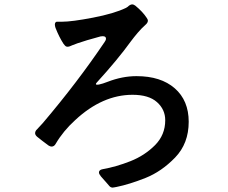

<svg xmlns="http://www.w3.org/2000/svg" viewBox="-20 -808 1040 875"><path d="M840 -253Q840 -154 778 -90Q716 -26 643 3Q570 32 511 44Q496 47 491 47Q489 47 485 45Q480 43 470 30Q450 7 440 -4Q431 -15 431 -22Q431 -34 448 -37Q510 -48 574.5 -73.5Q639 -99 686 -146Q733 -193 733 -260Q733 -309 695.5 -342.5Q658 -376 584 -376Q447 -376 323 -261Q268 -211 234 -153Q227 -140 215 -140Q209 -140 201 -145Q171 -167 149 -185Q140 -193 140 -201Q140 -211 150 -220Q155 -225 175 -247Q333 -433 457 -617Q463 -625 463 -632Q463 -643 448 -643Q442 -643 438 -642Q368 -623 334 -611L310 -602Q296 -595 288 -595Q282 -595 278.5 -598Q275 -601 269 -609Q249 -640 233 -681Q230 -690 230 -696Q230 -703 233.5 -706.5Q237 -710 243 -709H263Q307 -709 403.5 -727.5Q500 -746 554 -772Q560 -775 562 -777Q573 -788 583 -788Q589 -788 597 -782Q631 -754 649 -726Q654 -719 654 -714Q654 -704 642 -694Q625 -679 607.5 -658.5Q590 -638 576 -619Q516 -536 422 -433Q417 -428 417 -425Q417 -420 432 -423Q447 -426 470 -435Q537 -461 602 -461Q713 -461 776.5 -405.5Q840 -350 840 -253Z"/></svg>

Font: Shippori Gothic B2 Bold
Style: Regular
Weight: 700
Designer: FONTDASU
Foundry: FONTDASU / Google Inc. / but / Adobe
Version: Version 1.130